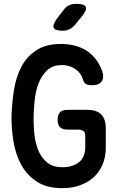

<svg xmlns="http://www.w3.org/2000/svg" viewBox="-20 -970 640 1000"><path d="M424 -261Q424 -281 414 -288Q404 -295 384 -295H331Q305 -295 292.5 -307.5Q280 -320 280 -346Q280 -372 292.5 -385Q305 -398 331 -398H434Q483 -398 507 -374Q531 -350 531 -301V-203Q531 -152 514 -112.5Q497 -73 467 -46Q437 -19 395.5 -4.5Q354 10 304 10Q223 10 171 -24.5Q119 -59 90 -113Q61 -167 50 -234Q39 -301 40 -365Q42 -432 52.5 -499.5Q63 -567 90.5 -620.5Q118 -674 168 -707.5Q218 -741 298 -741Q336 -741 369.5 -732.5Q403 -724 430 -706.5Q457 -689 477.5 -663.5Q498 -638 511 -603Q524 -567 510 -546.5Q496 -526 458 -526Q438 -526 427 -533Q416 -540 411 -559Q401 -591 371.5 -611Q342 -631 302 -631Q253 -631 224 -602.5Q195 -574 180 -533.5Q165 -493 160.5 -446.5Q156 -400 155 -365Q154 -327 158 -281Q162 -235 176.5 -194.5Q191 -154 222 -126.5Q253 -99 305 -99Q358 -99 391 -125Q424 -151 424 -204ZM306 -810Q267 -810 260 -825Q253 -840 276 -872L311 -918Q324 -936 340.5 -943Q357 -950 379 -950Q419 -950 426.5 -934.5Q434 -919 409 -888L370 -840Q357 -825 341.5 -817.5Q326 -810 306 -810Z"/></svg>

Font: Maple Mono SemiBold
Style: Regular
Weight: 600
Monospace: yes
Designer: subframe7536
Version: Version 7.000